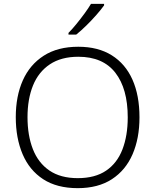

<svg xmlns="http://www.w3.org/2000/svg" viewBox="-20 -968 808 998"><path d="M705 -358Q705 -249 669 -166Q633 -83 561.5 -36.5Q490 10 384 10Q276 10 204.5 -36.5Q133 -83 97.5 -166.5Q62 -250 62 -359Q62 -468 98.5 -550Q135 -632 207.5 -678.5Q280 -725 387 -725Q490 -725 561 -680.5Q632 -636 668.5 -554Q705 -472 705 -358ZM123 -359Q123 -264 151 -192.5Q179 -121 237 -81.5Q295 -42 384 -42Q474 -42 531.5 -81Q589 -120 616.5 -191.5Q644 -263 644 -358Q644 -507 579.5 -590Q515 -673 387 -673Q298 -673 239 -633.5Q180 -594 151.5 -523.5Q123 -453 123 -359ZM521 -940Q506 -919 481.5 -891Q457 -863 429 -835.5Q401 -808 376 -788H336V-797Q355 -816 377 -843Q399 -870 419.5 -898Q440 -926 453 -948H521Z"/></svg>

Font: RS Noto Sans Light
Style: Regular
Weight: 300
Designer: Monotype Design Team
Foundry: Monotype Imaging Inc.
Version: Version 3.10